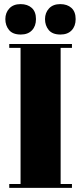

<svg xmlns="http://www.w3.org/2000/svg" viewBox="-20 -914 395 934"><path d="M25 -700H330V-681H275V-19H330V0H25V-19H80V-681H25ZM273 -894Q307 -894 327.5 -875.5Q348 -857 348 -821Q348 -787 328.5 -766.5Q309 -746 274 -746Q235 -746 217 -768Q199 -790 199 -821Q199 -852 218.5 -873Q238 -894 273 -894ZM80 -894Q114 -894 134.5 -875.5Q155 -857 155 -821Q155 -787 135.5 -766.5Q116 -746 81 -746Q42 -746 24 -768Q6 -790 6 -821Q6 -852 25.5 -873Q45 -894 80 -894Z"/></svg>

Font: Abril Fatface
Style: Regular
Weight: 400
Designer: Veronika Burian, Jos Scaglione
Foundry: TypeTogether
Version: Version 1.001